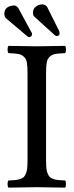

<svg xmlns="http://www.w3.org/2000/svg" viewBox="-20 -857 337 879"><path d="M106 -522.9Q106 -554.7 102.8 -571.8Q99.6 -588.9 88.1 -598.4Q76.7 -607.9 62.7 -610.1Q48.8 -612.3 19 -613.8Q14.6 -618.2 14.6 -630.4Q14.6 -642.6 19 -647Q112.8 -645 147.9 -645Q189.9 -645 277.8 -647Q282.2 -642.6 282.2 -630.4Q282.2 -618.2 277.8 -613.8Q248 -612.3 234.1 -610.1Q220.2 -607.9 208.7 -598.4Q197.3 -588.9 194.1 -571.8Q190.9 -554.7 190.9 -522.9V-122.1Q190.9 -100.6 192.4 -86.7Q193.8 -72.8 198.2 -62.3Q202.6 -51.8 208 -46.4Q213.4 -41 224.6 -37.4Q235.8 -33.7 246.8 -32.7Q257.8 -31.7 277.8 -30.8Q282.2 -26.4 282.2 -14.4Q282.2 -2.4 277.8 2Q188 0 148.9 0Q108.9 0 19 2Q14.6 -2.4 14.6 -14.4Q14.6 -26.4 19 -30.8Q39.1 -31.7 50 -32.7Q61 -33.7 72.3 -37.4Q83.5 -41 88.9 -46.4Q94.2 -51.8 98.6 -62.3Q103 -72.8 104.5 -86.7Q106 -100.6 106 -122.1ZM0 -793.9Q0 -813.5 13.4 -822.8Q26.9 -832 46.9 -832Q57.6 -829.1 64 -819.8L123 -710.9Q126 -708 126 -705.1Q127 -703.1 127 -700.2Q127 -694.8 122.6 -690.9Q118.2 -687 113.8 -687Q108.9 -687 106 -689.9L6.8 -773.9Q0 -780.8 0 -793.9ZM130.9 -798.8Q130.9 -816.4 144 -826.7Q157.2 -836.9 174.8 -836.9Q189.9 -835.4 195.8 -825.2L251 -714.8L252 -710.9Q252.9 -708 252.9 -704.1Q252.9 -695.8 245.1 -692.9Q243.2 -691.9 240.2 -691.9Q236.3 -691.9 231.9 -694.8Q231 -695.3 226.1 -700.2L138.2 -779.8Q130.9 -785.6 130.9 -798.8Z"/></svg>

Font: Common Serif
Style: Regular
Weight: 400
Designer: Philipp H. Poll, Khaled Hosny
Foundry: Stefan Peev, Context Ltd.
Version: Version 1.026